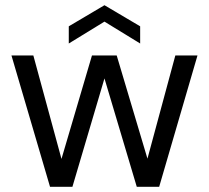

<svg xmlns="http://www.w3.org/2000/svg" viewBox="-20 -717 803 737"><path d="M172 0 24 -504H108L216 -107L333 -504H428L546 -108L653 -504H738L591 0H505L381 -416L258 0ZM244 -550V-616L381 -697L518 -616V-550L381 -634Z"/></svg>

Font: DM Sans
Style: Regular
Weight: 400
Designer: Colophon Foundry, Jonny Pinhorn
Foundry: Colophon Foundry
Version: Version 4.004; ttfautohint (v1.8.4.7-5d5b)